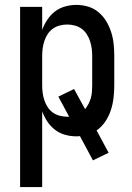

<svg xmlns="http://www.w3.org/2000/svg" viewBox="-20 -548 540 783"><path d="M62 215V-520H152V-426Q160 -448 173 -467.5Q186 -487 204 -501Q222 -515 245 -521.5Q268 -528 291 -528Q316 -528 339.5 -521Q363 -514 382 -498Q401 -482 413.5 -461Q426 -440 433.5 -416.5Q441 -393 443.5 -368.5Q446 -344 446 -320V-200Q446 -174 443 -148.5Q440 -123 432 -98.5Q424 -74 409.5 -52.5Q395 -31 374 -16L423 75L359 106L306 7Q302 8 298.5 8Q295 8 291 8Q268 8 245 1.5Q222 -5 204 -19Q186 -33 173 -52.5Q160 -72 152 -94V215ZM254 -72H262L218 -154L282 -185L327 -103Q335 -113 341 -124.5Q347 -136 350.5 -148.5Q354 -161 355 -174Q356 -187 356 -200V-320Q356 -335 354 -350.5Q352 -366 347 -381Q342 -396 333.5 -409Q325 -422 312.5 -431Q300 -440 284.5 -444Q269 -448 254 -448Q239 -448 223.5 -444Q208 -440 195.5 -431Q183 -422 174.5 -409Q166 -396 161 -381Q156 -366 154 -350.5Q152 -335 152 -320V-200Q152 -185 154 -169.5Q156 -154 161 -139Q166 -124 174.5 -111Q183 -98 195.5 -89Q208 -80 223.5 -76Q239 -72 254 -72Z"/></svg>

Font: Iosevka Fixed Medium
Style: Regular
Weight: 500
Monospace: yes
Designer: Belleve Invis
Foundry: Belleve Invis
Version: Version 32.3.0